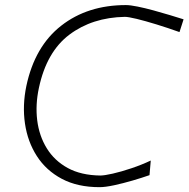

<svg xmlns="http://www.w3.org/2000/svg" viewBox="-20 -746 761 775"><path d="M382 9.5Q293 9.5 229.5 -24.2Q166 -58 128.8 -116Q91.5 -174 80.8 -247.2Q70 -320.5 86.5 -399.5Q120.5 -559 227 -642.2Q333.5 -725.5 488 -725.5Q505.5 -725.5 535.2 -719.5Q565 -713.5 599 -704.2Q633 -695 665.2 -685.2Q697.5 -675.5 721 -668L704.5 -616.5Q657 -633.5 611.5 -647.5Q566 -661.5 531.8 -669.8Q497.5 -678 484 -678Q352.5 -675.5 260.2 -606.2Q168 -537 137 -391Q122.5 -323.5 130.2 -260.5Q138 -197.5 168.8 -147.5Q199.5 -97.5 253.2 -68Q307 -38.5 385 -37.5Q401 -37.5 435.2 -45.2Q469.5 -53 510.5 -66.8Q551.5 -80.5 588.5 -98L583.5 -39Q553.5 -28.5 515 -17.2Q476.5 -6 440.5 1.8Q404.5 9.5 382 9.5Z"/></svg>

Font: Commissioner Loud ExtraLight
Style: Italic
Weight: 200
Italic angle: -12°
Designer: Kostas Bartsokas
Foundry: Kostas Bartsokas
Version: Version 1.000; ttfautohint (v1.8.3)